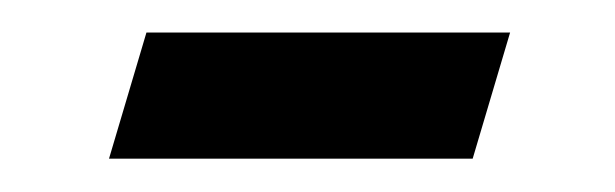

<svg xmlns="http://www.w3.org/2000/svg" viewBox="-20 -279 378 118"><path d="M70 -259H293.5L270.5 -181.5H47Z"/></svg>

Font: Newsreader 16pt SemiBold
Style: Italic
Weight: 600
Italic angle: -17°
Designer: Hugues Gentile
Foundry: Production Type
Version: Version 1.003; ttfautohint (v1.8.3)